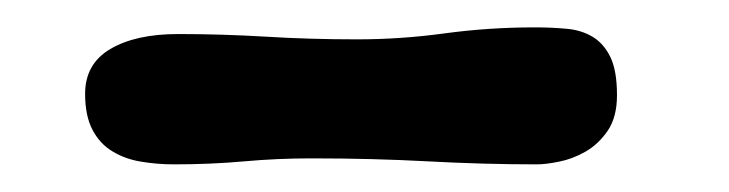

<svg xmlns="http://www.w3.org/2000/svg" viewBox="-20 -836 535 141"><path d="M107.9 -715.3Q95.2 -715.3 83.5 -717.3Q71.8 -719.2 62.5 -724.9Q53.2 -730.5 47.9 -740.7Q42.5 -751 42.5 -767.1Q42.5 -789.1 61 -800Q79.6 -811 110.8 -811Q142.6 -811 174.8 -809.1Q207 -807.1 242.2 -807.1Q274.4 -807.1 306.6 -811.5Q338.9 -815.9 373 -815.9Q384.8 -815.9 395.8 -814.9Q406.7 -814 415 -809.1Q423.3 -804.2 428.2 -794.2Q433.1 -784.2 433.1 -766.1Q433.1 -750 426.3 -740Q419.4 -730 409.9 -724.6Q400.4 -719.2 390.6 -717.3Q380.9 -715.3 374.5 -715.3Q335 -715.3 294.4 -717.5Q253.9 -719.7 208.5 -719.7Q183.6 -719.7 159.2 -717.5Q134.8 -715.3 107.9 -715.3Z"/></svg>

Font: Autour One
Style: Regular
Weight: 400
Version: Version 1.007; ttfautohint (v0.92) -l 24 -r 24 -G 200 -x 7 -